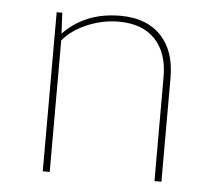

<svg xmlns="http://www.w3.org/2000/svg" viewBox="-42 -531 647 577"><g transform="rotate(5 281.5 -243.0)"><path d="M107 0V-480H124L127 -417Q193 -486 299 -486Q378 -486 421.5 -440.5Q465 -395 465 -314V0H444V-314Q444 -387 405.5 -427.5Q367 -468 296 -468Q247 -468 201 -448.5Q155 -429 128 -397V0Z"/></g></svg>

Font: Cantarell Thin
Style: Regular
Weight: 100
Designer: Dave Crossland, Nikolaus Waxweiler, Florian Fecher, Jacques Le Bailly, Eben Sorkin, Alexei Vanyashin, Alexios Zavras, Em
Version: Version 0.303